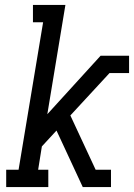

<svg xmlns="http://www.w3.org/2000/svg" viewBox="-20 -755 541 775"><path d="M5 0V-70H55L154 -665H113V-735H244L171 -294L386 -530H501V-460H422L264 -289L366 -70H428V0H314L223 -196L208 -228L149 -164L134 -70H175V0Z"/></svg>

Font: Iosevka Slab Oblique
Style: Regular
Weight: 400
Italic angle: -9°
Monospace: yes
Designer: Belleve Invis
Foundry: Belleve Invis
Version: Version 11.1.1; ttfautohint (v1.8.3)